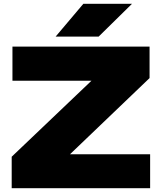

<svg xmlns="http://www.w3.org/2000/svg" viewBox="-20 -998 859 1018"><path d="M776 0V-180H351L773 -584V-751H46V-570H465L42 -167V0ZM275 -804H503L680 -978H422Z"/></svg>

Font: Bounded ExtBd
Style: Regular
Weight: 800
Designer: Vlad Churkin
Version: Version 3.0